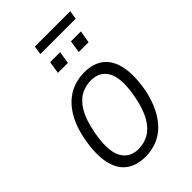

<svg xmlns="http://www.w3.org/2000/svg" viewBox="-228 -844 940 940"><g transform="rotate(-45 242.0 -374.5)"><path d="M203 8Q140 8 100.5 -23Q61 -54 49 -116.5Q37 -179 55 -271Q67 -330 89 -372.5Q111 -415 140.5 -442.5Q170 -470 206 -483.5Q242 -497 283 -497Q346 -497 385 -465.5Q424 -434 436 -371.5Q448 -309 431 -218Q418 -159 396 -116.5Q374 -74 345 -46.5Q316 -19 280 -5.5Q244 8 203 8ZM206 -43Q244 -43 276.5 -61Q309 -79 333.5 -120Q358 -161 372 -231Q394 -341 368 -393.5Q342 -446 278 -446Q240 -446 207.5 -428.5Q175 -411 150.5 -370Q126 -329 112 -259Q90 -147 116.5 -95Q143 -43 206 -43ZM194 -712 201 -757H446L439 -712ZM190 -586 200 -650H269L259 -586ZM334 -586 344 -650H413L402 -586Z"/></g></svg>

Font: Nunito Sans 10pt Condensed Light
Style: Italic
Weight: 300
Width: 3
Italic angle: -9°
Designer: Vernon Adams
Foundry: Vernon Adams
Version: Version 3.101;gftools[0.9.27]